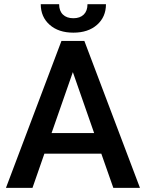

<svg xmlns="http://www.w3.org/2000/svg" viewBox="-20 -909 706 929"><path d="M8.8 0ZM470.2 -165.5H194.8L137.2 0H8.8L277.3 -710.9H388.2L657.2 0H528.3ZM229.5 -265.1H435.5L332.5 -560.1ZM492.7 -888.7Q492.7 -827.1 449.7 -789.1Q406.7 -751 335 -751Q263.2 -751 220.2 -789.1Q177.2 -827.1 177.2 -888.7H266.1Q266.1 -856.4 284.4 -838.6Q302.7 -820.8 335 -820.8Q367.2 -820.8 385.3 -838.6Q403.3 -856.4 403.3 -888.7Z"/></svg>

Font: Roboto Medium
Style: Regular
Weight: 500
Designer: Google
Version: Version 2.134; 2016; ttfautohint (v1.6)